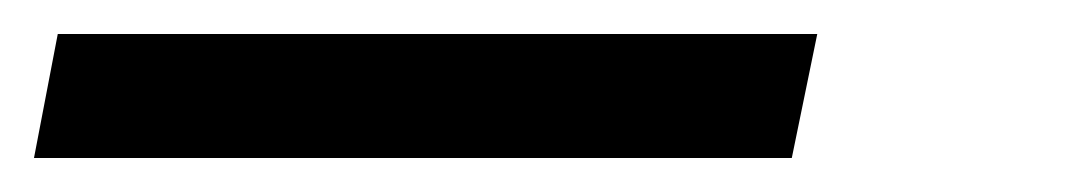

<svg xmlns="http://www.w3.org/2000/svg" viewBox="-64 118 627 113"><path d="M-30 138H417L402 211H-44Z"/></svg>

Font: Piazzolla Thin SemiBold
Style: Italic
Weight: 600
Italic angle: -11.3°
Version: Version 2.005